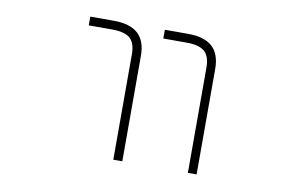

<svg xmlns="http://www.w3.org/2000/svg" viewBox="-61 -630 1122 738"><g transform="rotate(10 500.0 -261.0)"><path d="M328.1 -490.2H236.3V-524.4H328.1Q391.6 -524.4 422.9 -496.1Q454.1 -467.8 454.1 -409.2V2H418.9V-409.2Q418.9 -453.1 397.9 -471.7Q377 -490.2 328.1 -490.2ZM618.2 -490.2H527.3V-524.4H618.2Q681.6 -524.4 712.9 -496.1Q744.1 -467.8 744.1 -409.2V2H710V-409.2Q710 -453.1 688.5 -471.7Q667 -490.2 618.2 -490.2Z"/></g></svg>

Font: Gen Shin Gothic Monospace ExtraLight
Style: Regular
Weight: 200
Designer: [Source Han Sans]
Ryoko NISHIZUKA  (kana & ideographs); Paul D. Hunt (Latin, Greek & Cyrillic); Wenlong ZHANG  (bopomofo
Version: Version 1.002.20150607